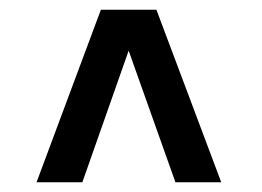

<svg xmlns="http://www.w3.org/2000/svg" viewBox="-20 -691 538 394"><path d="M187 -671H301L434 -317H340L244 -587L149 -317H55Z"/></svg>

Font: Teko Regular
Style: Regular
Weight: 400
Designer: Manushi Parikh, Jonny Pinhorn
Foundry: Indian Type Foundry
Version: Version 1.105;PS 1.0;hotconv 1.0.78;makeotf.lib2.5.61930; tt